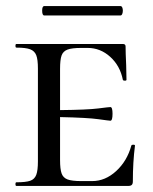

<svg xmlns="http://www.w3.org/2000/svg" viewBox="-20 -613 504 633"><path d="M425 -133Q418 -79 418 -15Q418 -7 414.5 -3.5Q411 0 403 0H34Q31 0 31 -6Q31 -12 34 -12Q65 -12 79.5 -17Q94 -22 99.5 -36.5Q105 -51 105 -81V-387Q105 -417 99.5 -431Q94 -445 79.5 -450.5Q65 -456 34 -456Q31 -456 31 -462Q31 -468 34 -468H385Q394 -468 394 -460Q394 -440 396 -398L397 -350Q397 -347 391.5 -347Q386 -347 385 -350Q376 -396 343.5 -425.5Q311 -455 269 -455H248Q217 -455 202.5 -449.5Q188 -444 183 -430Q178 -416 178 -386V-250Q269 -251 304 -255.5Q339 -260 344 -260Q351 -260 351 -238Q351 -215 344 -215Q340 -215 304.5 -220Q269 -225 178 -227V-85Q178 -56 183 -41.5Q188 -27 202.5 -21.5Q217 -16 248 -16H284Q327 -16 363 -49Q399 -82 413 -133Q414 -136 419.5 -136Q425 -136 425 -133ZM119 -578Q119 -593 126 -593H377Q381 -593 383 -588.5Q385 -584 385 -578Q385 -572 383 -567Q381 -562 377 -562H126Q119 -562 119 -578Z"/></svg>

Font: Cormorant SC Medium
Style: Regular
Weight: 500
Designer: Christian Thalmann (Catharsis Fonts)
Version: Version 3.000